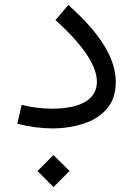

<svg xmlns="http://www.w3.org/2000/svg" viewBox="-20 -511 535 770"><path d="M194.3 239.3 258.8 174.8 194.3 110.8 130.4 174.8ZM444.3 -182.6C444.3 -277.8 380.4 -378.4 253.9 -491.2L202.6 -430.2C309.6 -334.5 368.7 -249 368.7 -183.1C368.7 -111.3 301.3 -75.2 189.5 -75.2C151.9 -75.2 112.3 -79.1 66.9 -90.3L49.3 -15.1C98.6 -2 146 3.9 190.4 3.9C234.9 3.9 276.4 -2.4 314.9 -15.1C353.5 -27.3 384.8 -47.4 408.7 -74.7C432.6 -102.1 444.3 -138.2 444.3 -182.6Z"/></svg>

Font: Estedad Regular
Style: Regular
Weight: 400
Designer: Amin Abedi
Version: Version 7.3